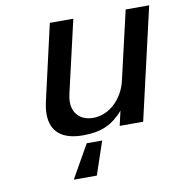

<svg xmlns="http://www.w3.org/2000/svg" viewBox="-79 -574 801 845"><g transform="rotate(-10 321.5 -151.0)"><path d="M115 -107C115 -28 164 13 258 13C340 13 389 -10 438 -65L423 0H528L643 -500H538L467 -193C450 -119 390 -55 315 -55C259 -55 225 -90 225 -142C225 -153 227 -166 230 -179L304 -500H199L123 -167C118 -145 115 -125 115 -107ZM267 50 183 198H286L336 50Z"/></g></svg>

Font: Perun Medium Italic
Style: Regular
Weight: 500
Italic angle: -12°
Foundry: Copyright (c) Stefan Peev, Context Ltd, 2016
Version: Version 1.026